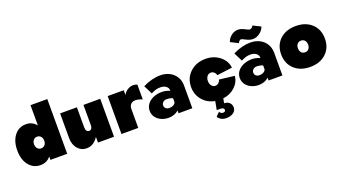

<svg xmlns="http://www.w3.org/2000/svg" viewBox="-71 -1476 4420 2473"><g transform="rotate(-20 2139.0 -240.0)"><path d="M391 -472V-750H621V0H391V-46Q338 20 251 20Q152 20 91.5 -57Q31 -134 31 -260Q31 -386 91.5 -463Q152 -540 251 -540Q336 -540 391 -472ZM261 -260Q261 -225 280.5 -202.5Q300 -180 331 -180Q362 -180 381.5 -202.5Q401 -225 401 -260Q401 -295 381.5 -317.5Q362 -340 331 -340Q300 -340 280.5 -317.5Q261 -295 261 -260Z M883 20Q809 20 761 -36.5Q713 -93 713 -180V-520H943V-240Q943 -213 955.5 -196.5Q968 -180 988 -180Q1008 -180 1020.5 -196.5Q1033 -213 1033 -240V-520H1263V0H1043V-78Q980 20 883 20Z M1720 -540Q1750 -540 1775 -528V-325Q1722 -348 1679 -348Q1641 -348 1618 -324Q1595 -300 1595 -260V0H1365V-520H1585V-454Q1605 -493 1642 -516.5Q1679 -540 1720 -540Z M2336 -311V0H2147V-38Q2120 -13 2084.5 -0.5Q2049 12 2011 12Q1955 12 1908.5 -9.5Q1862 -31 1835 -69Q1808 -107 1808 -156Q1808 -207 1838 -247Q1868 -287 1920.5 -309.5Q1973 -332 2036 -332Q2089 -332 2147 -308V-311Q2147 -349 2116.5 -371.5Q2086 -394 2039 -394Q2004 -394 1976 -385.5Q1948 -377 1911 -358L1851 -478Q1976 -540 2092 -540Q2159 -540 2214.5 -512.5Q2270 -485 2303 -433Q2336 -381 2336 -311ZM2147 -156V-206Q2133 -213 2109.5 -218Q2086 -223 2063 -223Q2034 -223 2014.5 -205.5Q1995 -188 1995 -161Q1995 -136 2013 -120Q2031 -104 2059 -104Q2095 -104 2119.5 -119Q2144 -134 2147 -156Z M2673 130H2623L2645 14Q2542 -6 2478 -81Q2414 -156 2414 -260Q2414 -382 2498 -461Q2582 -540 2712 -540Q2822 -540 2903 -476.5Q2984 -413 2994 -317L2784 -290Q2779 -316 2759.5 -333Q2740 -350 2715 -350Q2684 -350 2664 -324.5Q2644 -299 2644 -260Q2644 -221 2664 -195.5Q2684 -170 2715 -170Q2740 -170 2759.5 -187Q2779 -204 2784 -230L2994 -205Q2984 -117 2917 -56Q2850 5 2754 17L2743 80Q2787 80 2814 105.5Q2841 131 2841 172Q2841 216 2803.5 243Q2766 270 2704 270Q2667 270 2637 253.5Q2607 237 2593 210L2643 160Q2658 190 2691 190Q2723 190 2723 160Q2723 146 2709 138Q2695 130 2673 130Z M3571 -311V0H3382V-38Q3355 -13 3319.5 -0.5Q3284 12 3246 12Q3190 12 3143.5 -9.5Q3097 -31 3070 -69Q3043 -107 3043 -156Q3043 -207 3073 -247Q3103 -287 3155.5 -309.5Q3208 -332 3271 -332Q3324 -332 3382 -308V-311Q3382 -349 3351.5 -371.5Q3321 -394 3274 -394Q3239 -394 3211 -385.5Q3183 -377 3146 -358L3086 -478Q3211 -540 3327 -540Q3394 -540 3449.5 -512.5Q3505 -485 3538 -433Q3571 -381 3571 -311ZM3382 -156V-206Q3368 -213 3344.5 -218Q3321 -223 3298 -223Q3269 -223 3249.5 -205.5Q3230 -188 3230 -161Q3230 -136 3248 -120Q3266 -104 3294 -104Q3330 -104 3354.5 -119Q3379 -134 3382 -156ZM3186 -583 3082 -635Q3097 -683 3139.5 -716.5Q3182 -750 3231 -750Q3271 -750 3319 -725Q3366 -700 3378 -700Q3409 -700 3427 -737L3532 -685Q3517 -638 3472 -604Q3427 -570 3376 -570Q3334 -570 3287 -595Q3240 -620 3229 -620Q3205 -620 3186 -583Z M4248 -260Q4248 -134 4165.5 -57Q4083 20 3948 20Q3813 20 3730.5 -57Q3648 -134 3648 -260Q3648 -386 3730.5 -463Q3813 -540 3948 -540Q4083 -540 4165.5 -463Q4248 -386 4248 -260ZM4018 -260Q4018 -296 3999 -318Q3980 -340 3948 -340Q3916 -340 3897 -318Q3878 -296 3878 -260Q3878 -224 3897 -202Q3916 -180 3948 -180Q3980 -180 3999 -202Q4018 -224 4018 -260Z"/></g></svg>

Font: Metropolitano Black
Style: Regular
Weight: 900
Designer: Fonts by Alex Slobzheninov & Chris M. Simpson / Changes by Cristiano Sobral
Foundry: Fonts by Alex Slobzheninov & Chris M. Simpson / Changes by Cristiano Sobral
Version: Version 1.00;August 30, 2020;FontCreator 13.0.0.2681 64-bit